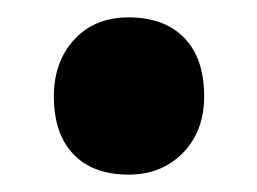

<svg xmlns="http://www.w3.org/2000/svg" viewBox="-20 -454 296 221"><path d="M128 -253Q87 -253 64.5 -276.5Q42 -300 42 -343Q42 -383 65.5 -408.5Q89 -434 128 -434Q169 -434 192 -410.5Q215 -387 215 -343Q215 -303 190.5 -278Q166 -253 128 -253Z"/></svg>

Font: Readex Pro
Style: Bold
Weight: 700
Designer: Bonnie Shaver-Troup, Thomas Jockin
Foundry: Lexend
Version: Version 1.203; ttfautohint (v1.8.3)